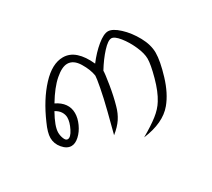

<svg xmlns="http://www.w3.org/2000/svg" viewBox="-87 -525 764 693"><g transform="rotate(-30 295.0 -178.5)"><path d="M529 -224Q529 -190 511.5 -132Q494 -74 464 -38Q425 9 340 20Q382 -4 407.5 -24Q433 -44 447 -67Q466 -97 479.5 -146.5Q493 -196 493 -220Q493 -242 479.5 -272.5Q466 -303 447.5 -326Q429 -349 416 -349Q402 -349 378.5 -323.5Q355 -298 333 -262Q333 -249 326 -206Q319 -163 309 -128Q302 -102 288.5 -81.5Q275 -61 250 -41L272 -126Q285 -177 292 -214.5Q299 -252 299 -261Q295 -288 276.5 -318.5Q258 -349 232 -349Q210 -349 180.5 -323.5Q151 -298 121 -248Q144 -237 156 -220Q168 -203 168 -181Q168 -160 157.5 -137Q147 -114 130.5 -99Q114 -84 98 -84Q79 -84 62.5 -103.5Q46 -123 46 -147Q46 -169 62 -204Q95 -280 140 -328.5Q185 -377 230 -377Q258 -377 280.5 -357Q303 -337 320 -299Q345 -332 372.5 -354.5Q400 -377 418 -377Q437 -377 463.5 -352.5Q490 -328 509.5 -292.5Q529 -257 529 -224ZM107 -224Q80 -176 80 -150Q80 -137 85 -124.5Q90 -112 98 -112Q111 -112 123.5 -137Q136 -162 136 -181Q136 -193 129 -204.5Q122 -216 107 -224Z"/></g></svg>

Font: Srisakdi
Style: Regular
Weight: 400
Designer: Cadson Demak Co.,Ltd.
Foundry: Cadson Demak Co.,Ltd.
Version: Version 1.000